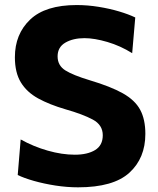

<svg xmlns="http://www.w3.org/2000/svg" viewBox="-20 -748 640 780"><path d="M297 13Q252.5 13 205.5 5.8Q158.5 -1.5 118 -13Q77.5 -24.5 52 -37L64 -181.5Q116 -152.5 174 -136Q232 -119.5 284 -119.5Q335.5 -119.5 366.5 -138.5Q397.5 -157.5 397.5 -198.5Q397.5 -240.5 357 -262.2Q316.5 -284 246 -304Q181 -323 135 -348.2Q89 -373.5 64.8 -413.2Q40.5 -453 40.5 -515.5Q40.5 -609.5 102.5 -668.5Q164.5 -727.5 291.5 -727.5Q336 -727.5 380.8 -720.2Q425.5 -713 464 -701.5Q502.5 -690 529.5 -677L517 -532Q469 -562 416.2 -577.5Q363.5 -593 323 -593Q277 -593 245.5 -574.8Q214 -556.5 214 -519Q214 -482 245.2 -462.2Q276.5 -442.5 344.5 -422Q430 -396.5 479.2 -368.8Q528.5 -341 549.5 -302Q570.5 -263 570.5 -204Q570.5 -105.5 505.5 -46.2Q440.5 13 297 13Z"/></svg>

Font: Commissioner
Style: Bold
Weight: 700
Designer: Kostas Bartsokas
Foundry: Kostas Bartsokas
Version: Version 1.000; ttfautohint (v1.8.3)